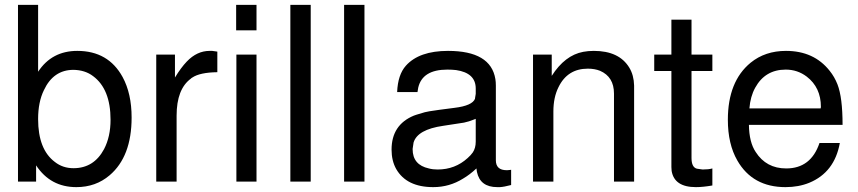

<svg xmlns="http://www.w3.org/2000/svg" viewBox="-20 -749 3538 792"><path d="M54.2 -729H137.2V-453.1Q193.8 -539.1 298.8 -539.1Q426.8 -539.1 485.8 -431.2Q522.9 -362.8 522.9 -264.2Q522.9 -103 432.1 -25.9Q375 22.9 294.9 22.9Q188 22.9 128.9 -66.9V0H54.2ZM283.2 -460.9Q200.2 -460.9 161.1 -377Q137.2 -328.1 137.2 -257.8Q137.2 -132.8 206.1 -81.1Q238.8 -55.2 283.2 -55.2Q367.2 -55.2 409.2 -133.8Q436 -185.1 436 -254.9Q436 -381.8 363.8 -435.1Q331.1 -460 283.2 -460.9Z M624.5 -523.9H701.7V-429.2Q726.6 -470.2 750.5 -495.1Q792.5 -539.1 844.7 -539.1H855.5L876.5 -536.1V-451.2Q804.7 -450.2 773.4 -429.2Q771.5 -428.2 769.5 -426.8L767.6 -424.8Q708.5 -381.8 708.5 -272V0H624.5Z M1038.1 -523.9V0H955.1V-523.9ZM1038.1 -729V-624H954.1V-729Z M1261.7 -729V0H1177.7V-729Z M1483.4 -729V0H1399.4V-729Z M2088.4 -48.8V14.2Q2059.1 22 2042 22.9H2041H2031.2Q1960.4 22.9 1947.3 -40L1945.3 -54.2Q1917 -27.8 1890.1 -12.2Q1834 22.9 1767.1 22.9Q1657.2 22.9 1614.3 -51.8Q1595.2 -85.9 1595.2 -131.8Q1595.2 -233.9 1687 -272L1698.2 -275.9L1732.4 -286.1Q1741.2 -288.1 1751.5 -290Q1781.2 -294.9 1855 -304.2Q1928.2 -313 1939.5 -341.8V-342.8V-344.2L1942.4 -361.8V-383.8Q1942.4 -448.2 1861.3 -460Q1844.2 -461.9 1825.2 -461.9Q1722.2 -461.9 1705.1 -387.2Q1703.1 -377.9 1702.1 -369.1H1618.2Q1621.1 -440.9 1654.3 -478Q1709 -539.1 1828.1 -539.1Q2004.4 -539.1 2023.4 -422.9Q2025.4 -411.1 2025.4 -396V-87.9Q2025.4 -46.9 2070.3 -46.9H2072.3Q2078.1 -46.9 2083 -47.9H2084ZM1942.4 -165V-258.8L1932.1 -254.9Q1916 -248 1894 -243.2L1808.1 -230Q1702.1 -214.8 1686 -161.1L1682.1 -134.8V-133.8Q1682.1 -68.8 1749 -54.2Q1765.1 -49.8 1785.2 -49.8Q1857.4 -49.8 1909.2 -97.2Q1922.4 -108.9 1930.2 -120.1Q1942.4 -138.2 1942.4 -165Z M2178.7 -523.9H2255.9V-436Q2310.1 -521 2385.7 -535.2Q2405.8 -539.1 2429.7 -539.1Q2533.7 -539.1 2575.7 -470.2Q2594.7 -439 2595.7 -396V0H2512.7V-362.8Q2512.7 -432.1 2455.1 -457Q2433.1 -465.8 2404.8 -465.8Q2320.8 -465.8 2283.7 -389.2Q2262.7 -347.2 2262.7 -289.1V0H2178.7Z M2918.5 -523.9V-456.1H2832.5V-97.2Q2832.5 -59.1 2854.5 -53.2L2878.4 -49.8Q2903.3 -49.8 2918.5 -54.2V16.1Q2879.4 22.9 2850.6 22.9Q2761.7 22.9 2750.5 -43.9L2749.5 -60.1V-456.1H2678.7V-523.9H2749.5V-668H2832.5V-523.9Z M3455.6 -233.9H3069.3Q3070.3 -162.1 3097.2 -122.1Q3140.6 -54.2 3223.1 -54.2Q3325.2 -54.2 3360.4 -159.2H3444.3Q3422.4 -38.1 3318.4 4.9Q3274.4 22.9 3220.2 22.9Q3084.5 22.9 3021.5 -86.9Q2982.4 -154.8 2982.4 -254.9Q2982.4 -413.1 3076.2 -490.2Q3136.2 -539.1 3222.2 -539.1Q3337.4 -539.1 3402.3 -457Q3422.4 -432.1 3434.6 -400.9Q3455.6 -347.2 3455.6 -233.9ZM3071.3 -301.8H3365.2L3366.2 -308.1Q3366.2 -388.2 3307.6 -433.1Q3269.5 -461.9 3221.2 -461.9Q3136.2 -461.9 3095.2 -387.2Q3075.2 -351.1 3071.3 -301.8Z"/></svg>

Font: SolaimanLipi
Style: Normal
Weight: 400
Designer: Solaiman Karim
Foundry: Al Mamun Sumon
Version: Version 2.000